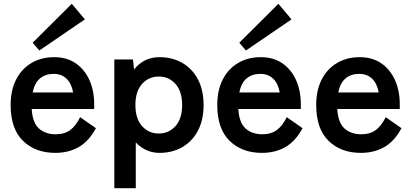

<svg xmlns="http://www.w3.org/2000/svg" viewBox="-20 -794 2170 1011"><path d="M271 11Q166 11 101 -52.5Q36 -116 36 -241Q36 -319 65 -375.5Q94 -432 146 -462.5Q198 -493 265 -493Q332 -493 379 -460.5Q426 -428 451 -372Q476 -316 476 -246V-220H147Q151 -148 185 -117.5Q219 -87 273 -87Q320 -87 350 -109.5Q380 -132 402 -177L485 -119Q448 -50 394.5 -19.5Q341 11 271 11ZM152 -307H365Q357 -354 330.5 -379.5Q304 -405 263 -405Q219 -405 190.5 -381Q162 -357 152 -307ZM187 -528 152 -569 358 -774 427 -692Z M582 197V-481H680L686 -428Q737 -493 820 -493Q887 -493 939.5 -463Q992 -433 1022 -376.5Q1052 -320 1052 -241Q1052 -162 1022 -105.5Q992 -49 939.5 -19Q887 11 820 11Q783 11 751 -3.5Q719 -18 695 -44V197ZM816 -91Q869 -91 904 -130Q939 -169 939 -241Q939 -313 904 -352Q869 -391 816 -391Q763 -391 728 -352Q693 -313 693 -241Q693 -169 728 -130Q763 -91 816 -91Z M1359 11Q1254 11 1189 -52.5Q1124 -116 1124 -241Q1124 -319 1153 -375.5Q1182 -432 1234 -462.5Q1286 -493 1353 -493Q1420 -493 1467 -460.5Q1514 -428 1539 -372Q1564 -316 1564 -246V-220H1235Q1239 -148 1273 -117.5Q1307 -87 1361 -87Q1408 -87 1438 -109.5Q1468 -132 1490 -177L1573 -119Q1536 -50 1482.5 -19.5Q1429 11 1359 11ZM1240 -307H1453Q1445 -354 1418.5 -379.5Q1392 -405 1351 -405Q1307 -405 1278.5 -381Q1250 -357 1240 -307ZM1275 -528 1240 -569 1446 -774 1515 -692Z M1880 11Q1775 11 1710 -52.5Q1645 -116 1645 -241Q1645 -319 1674 -375.5Q1703 -432 1755 -462.5Q1807 -493 1874 -493Q1941 -493 1988 -460.5Q2035 -428 2060 -372Q2085 -316 2085 -246V-220H1756Q1760 -148 1794 -117.5Q1828 -87 1882 -87Q1929 -87 1959 -109.5Q1989 -132 2011 -177L2094 -119Q2057 -50 2003.5 -19.5Q1950 11 1880 11ZM1761 -307H1974Q1966 -354 1939.5 -379.5Q1913 -405 1872 -405Q1828 -405 1799.5 -381Q1771 -357 1761 -307Z"/></svg>

Font: Zen Kaku Gothic New
Style: Bold
Weight: 700
Designer: Yoshimichi Ohira
Foundry: Positype
Version: Version 1.002